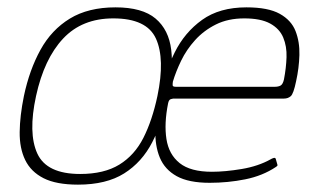

<svg xmlns="http://www.w3.org/2000/svg" viewBox="-20 -497 856 522"><path d="M192 5Q133 5 98.5 -12.5Q64 -30 48.5 -62Q33 -94 33.5 -138Q34 -182 45 -236Q60 -307 90 -361.5Q120 -416 170 -446.5Q220 -477 294 -477Q367 -477 403 -446.5Q439 -416 445.5 -361.5Q452 -307 437 -236Q422 -165 394 -110.5Q366 -56 317.5 -25.5Q269 5 192 5ZM198 -24Q263 -24 304.5 -49.5Q346 -75 370 -122.5Q394 -170 408 -236Q429 -337 404 -392Q379 -447 288 -447Q203 -447 151.5 -392Q100 -337 78 -236Q56 -135 81.5 -79.5Q107 -24 198 -24ZM414 -237Q428 -300 455 -354.5Q482 -409 529.5 -443Q577 -477 650 -477Q709 -477 740.5 -459.5Q772 -442 783.5 -412.5Q795 -383 794 -347.5Q793 -312 785 -276Q778 -242 770.5 -235.5Q763 -229 752 -229H451Q450 -229 444.5 -227.5Q439 -226 437 -216Q426 -161 432.5 -119Q439 -77 468.5 -53.5Q498 -30 556 -30Q592 -30 637 -37.5Q682 -45 716 -64Q719 -66 724 -67.5Q729 -69 730 -64L734 -50Q735 -48 734 -46.5Q733 -45 730 -43Q694 -19 647 -9.5Q600 0 550 0Q493 0 460.5 -18Q428 -36 414.5 -68.5Q401 -101 402.5 -144Q404 -187 414 -237ZM752 -281Q758 -312 759 -341.5Q760 -371 750 -395Q740 -419 714.5 -433Q689 -447 644 -447Q600 -447 567 -430.5Q534 -414 510.5 -388Q487 -362 472.5 -332Q458 -302 450 -275Q449 -268 449.5 -264.5Q450 -261 459 -261Q526 -261 592.5 -261Q659 -261 726 -261Q737 -261 743 -264.5Q749 -268 752 -281Z"/></svg>

Font: Glory Thin
Style: Italic
Weight: 100
Italic angle: -12°
Designer: Robert Leuschke
Foundry: Robert Leuschke
Version: Version 1.011